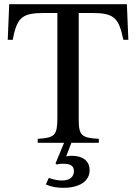

<svg xmlns="http://www.w3.org/2000/svg" viewBox="-20 -682 651 917"><path d="M286 0 245 99 252 104C260 101 268 100 280 100C318 100 333 110 333 136C333 163 312 180 278 180C257 180 240 177 213 168L199 199C228 211 252 215 283 215C360 215 408 183 408 131C408 87 376 62 322 62C312 62 306 63 296 65L321 0H452V-19C370 -23 356 -35 356 -111V-620H415C521 -620 547 -602 569 -492H593L586 -662H24L17 -492H41C61 -602 88 -620 194 -620H254V-123C254 -35 243 -24 160 -19V0Z"/></svg>

Font: STIX Math
Style: Regular
Weight: 400
Designer: MicroPress Inc., with final additions and corrections provided by Coen Hoffman, Elsevier (retired)
Version: Version 1.1.0